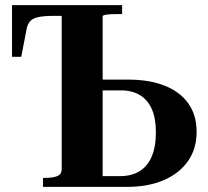

<svg xmlns="http://www.w3.org/2000/svg" viewBox="-20 -730 813 750"><path d="M476 0H148V-35H156Q183 -35 202 -41.5Q221 -48 221 -70V-668H188Q153 -668 131 -663.5Q109 -659 98.5 -648Q88 -637 84 -617L63 -508H27V-710H457V-675H445Q431 -675 416 -674.5Q401 -674 391 -672Q381 -670 381 -666V-42H449Q494 -42 525.5 -61.5Q557 -81 573 -119.5Q589 -158 589 -212Q589 -268 573 -304Q557 -340 526.5 -358.5Q496 -377 453 -377H344V-419H481Q564 -419 624 -395Q684 -371 716 -325.5Q748 -280 748 -215Q748 -149 714.5 -101Q681 -53 620 -26.5Q559 0 476 0Z"/></svg>

Font: Roboto Serif 144pt SemiBold
Style: Regular
Weight: 600
Version: Version 1.008